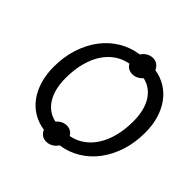

<svg xmlns="http://www.w3.org/2000/svg" viewBox="-188 -837 1030 1030"><g transform="rotate(45 327.0 -321.5)"><path d="M55.2 -272Q55.2 -348.1 76.2 -412.8Q97.2 -477.5 134.5 -526.6Q171.9 -575.7 223.1 -606.4Q274.4 -637.2 335.4 -645.5Q345.7 -662.1 362.5 -672.4Q379.4 -682.6 399.9 -682.6Q418.9 -682.6 432.9 -672.1Q446.8 -661.6 453.6 -645Q500 -637.7 536.9 -614.5Q573.7 -591.3 599.6 -555.2Q625.5 -519 639.2 -471.9Q652.8 -424.8 652.8 -369.6Q652.8 -293.9 632.1 -229.5Q611.3 -165 574.5 -116Q537.6 -66.9 486.6 -35.9Q435.5 -4.9 375.5 3.4Q365.2 20.5 348.1 30.5Q331.1 40.5 310.5 40.5Q291 40.5 277.3 30.3Q263.7 20 256.8 3.9Q210 -2.9 172.4 -25.9Q134.8 -48.8 108.9 -85Q83 -121.1 69.1 -168.7Q55.2 -216.3 55.2 -272ZM143.1 -274.9Q143.1 -190.4 176.3 -137Q209.5 -83.5 270 -70.8Q280.8 -84 295.9 -91.8Q311 -99.6 328.6 -99.6Q345.2 -99.6 358.2 -91.6Q371.1 -83.5 378.4 -70.3Q419.9 -77.6 454.3 -101.6Q488.8 -125.5 513.4 -163.8Q538.1 -202.1 551.5 -253.4Q564.9 -304.7 564.9 -367.2Q564.9 -408.7 556.6 -443.1Q548.3 -477.5 532.2 -503.7Q516.1 -529.8 492.9 -546.6Q469.7 -563.5 439.9 -570.3Q429.2 -557.1 413.8 -549.6Q398.4 -542 381.3 -542Q364.3 -542 351.1 -549.8Q337.9 -557.6 331.1 -571.3Q288.6 -564 253.9 -540.3Q219.2 -516.6 194.6 -478.5Q169.9 -440.4 156.5 -388.9Q143.1 -337.4 143.1 -274.9Z"/></g></svg>

Font: Carlito
Style: Italic
Weight: 400
Italic angle: -7°
Designer: Lukasz Dziedzic
Foundry: tyPoland Lukasz Dziedzic
Version: Version 1.104